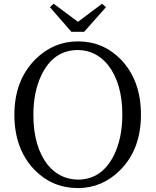

<svg xmlns="http://www.w3.org/2000/svg" viewBox="-20 -961 809 997"><path d="M417 -795.9H350.6L239.3 -923.8L258.8 -941.4L384.8 -847.7L509.8 -941.4L530.3 -923.8ZM384.8 -28.3Q508.8 -28.3 572.3 -156.2Q615.2 -245.1 615.2 -365.2Q615.2 -527.3 542 -622.1Q479.5 -700.2 384.8 -701.2Q257.8 -701.2 195.3 -571.3Q153.3 -483.4 153.3 -365.2Q153.3 -200.2 227.5 -105.5Q290 -29.3 384.8 -28.3ZM384.8 -746.1Q515.6 -746.1 607.4 -652.3Q711.9 -543.9 711.9 -365.2Q711.9 -184.6 602.5 -76.2Q509.8 15.6 384.8 15.6Q252 15.6 159.2 -79.1Q54.7 -187.5 54.7 -365.2Q54.7 -543.9 164.1 -653.3Q257.8 -746.1 384.8 -746.1Z"/></svg>

Font: GenYoMin JP Regular
Style: Regular
Weight: 400
Version: Version 1.001;PS 1;hotconv 16.6.51;makeotf.lib2.5.65220 DEVE